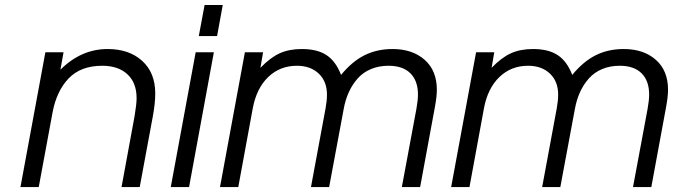

<svg xmlns="http://www.w3.org/2000/svg" viewBox="-20 -759 2730 779"><path d="M63 0 164.1 -546.9H237.8L225.1 -476.1Q309.1 -560.1 417 -560.1Q503.9 -560.1 556.9 -512Q609.9 -463.9 609.9 -379.9Q609.9 -340.3 600.1 -287.1L546.9 0H473.1L525.9 -287.1Q534.2 -335.9 534.2 -360.8Q534.2 -423.3 496.8 -457.8Q459.5 -492.2 395 -492.2Q307.6 -492.2 258.3 -440.7Q209 -389.2 192.9 -300.8L137.2 0Z M672.9 0 773.9 -546.9H847.7L747.1 0ZM786.6 -612.8 810.1 -738.8H883.8L860.8 -612.8Z M872.6 0 973.6 -546.9H1047.4L1036.6 -483.9Q1076.7 -525.4 1114.7 -542.7Q1152.8 -560.1 1204.6 -560.1Q1267.1 -560.1 1304.7 -535.4Q1342.3 -510.7 1363.8 -455.1Q1408.7 -509.8 1459 -534.9Q1509.3 -560.1 1572.8 -560.1Q1653.3 -560.1 1702.9 -516.4Q1752.4 -472.7 1752.4 -395Q1752.4 -366.7 1744.6 -325.2L1684.6 0H1610.4L1669.4 -316.9Q1675.8 -352.5 1675.8 -375Q1675.8 -431.2 1645 -461.7Q1614.3 -492.2 1556.6 -492.2Q1517.1 -492.2 1485.1 -478.8Q1453.1 -465.3 1431.4 -440.9Q1409.7 -416.5 1395.5 -385.5Q1381.3 -354.5 1374.5 -316.9L1315.4 0H1241.7L1300.8 -318.8Q1306.6 -350.6 1306.6 -375Q1306.6 -428.7 1273.2 -460.4Q1239.7 -492.2 1184.6 -492.2Q1115.7 -492.2 1068.1 -446.3Q1020.5 -400.4 1005.4 -318.8L946.8 0Z M1810.5 0 1911.6 -546.9H1985.4L1974.6 -483.9Q2014.6 -525.4 2052.7 -542.7Q2090.8 -560.1 2142.6 -560.1Q2205.1 -560.1 2242.7 -535.4Q2280.3 -510.7 2301.8 -455.1Q2346.7 -509.8 2397 -534.9Q2447.3 -560.1 2510.7 -560.1Q2591.3 -560.1 2640.9 -516.4Q2690.4 -472.7 2690.4 -395Q2690.4 -366.7 2682.6 -325.2L2622.6 0H2548.3L2607.4 -316.9Q2613.8 -352.5 2613.8 -375Q2613.8 -431.2 2583 -461.7Q2552.2 -492.2 2494.6 -492.2Q2455.1 -492.2 2423.1 -478.8Q2391.1 -465.3 2369.4 -440.9Q2347.7 -416.5 2333.5 -385.5Q2319.3 -354.5 2312.5 -316.9L2253.4 0H2179.7L2238.8 -318.8Q2244.6 -350.6 2244.6 -375Q2244.6 -428.7 2211.2 -460.4Q2177.7 -492.2 2122.6 -492.2Q2053.7 -492.2 2006.1 -446.3Q1958.5 -400.4 1943.4 -318.8L1884.8 0Z"/></svg>

Font: Involve
Style: Italic
Weight: 400
Italic angle: -10.5°
Designer: Stefan Peev
Foundry: Context Ltd.
Version: Version 1.001